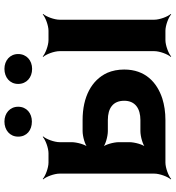

<svg xmlns="http://www.w3.org/2000/svg" viewBox="17 -784 793 867"><g transform="rotate(-90 413.5 -350.5)"><path d="M205 -424V-478C205 -502 219 -539 231 -552L229 -554C216 -542 179 -528 155 -528H113C89 -528 52 -542 39 -554L37 -552C49 -539 63 -502 63 -478V-50C63 -26 49 11 37 24L39 26C52 14 89 0 113 0H305C341 0 373 -5 402 -14C475 -38 533 -91 533 -186C533 -214 528 -240 518 -263C485 -334 409 -374 305 -374H255C231 -374 191 -363 179 -350L181 -348C194 -360 205 -400 205 -424ZM392 -186C392 -136 356 -113 305 -113H255C231 -113 191 -102 179 -89L181 -87C194 -99 205 -139 205 -163V-210C205 -234 194 -274 181 -286L179 -284C191 -271 231 -260 255 -260H305C358 -260 392 -237 392 -186ZM758 -50V-478C758 -502 772 -539 784 -552L782 -554C769 -542 732 -528 708 -528H666C642 -528 605 -542 592 -554L590 -552C602 -539 616 -502 616 -478V-50C616 -26 602 11 590 24L592 26C605 14 642 0 666 0H708C732 0 769 14 782 26L784 24C772 11 758 -26 758 -50ZM298 -603C336 -603 365 -627 365 -665C365 -702 336 -727 298 -727C260 -727 230 -703 230 -665C230 -626 259 -603 298 -603ZM536 -602C574 -602 603 -627 603 -665C603 -702 574 -727 536 -727C498 -727 468 -703 468 -665C468 -627 497 -602 536 -602Z"/></g></svg>

Font: Asimov
Style: Edge
Weight: 500
Designer: Google
Version: Version 2.000980: 2014